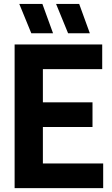

<svg xmlns="http://www.w3.org/2000/svg" viewBox="-20 -969 577 989"><path d="M55.3 0V-740H506.5V-612.9H200.9V-127.1H511.5V0ZM161.8 -314.9V-441.9H456.5V-314.9ZM330.8 -797.5 268.8 -948.9H387.8L442.8 -797.5ZM141.3 -797.5 79.3 -948.9H198.3L253.3 -797.5Z"/></svg>

Font: Encode Sans SC Condensed Thin
Style: Regular
Weight: 100
Width: 3
Designer: Multiple Designers
Foundry: Impallari Type
Version: Version 3.002